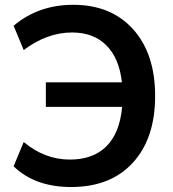

<svg xmlns="http://www.w3.org/2000/svg" viewBox="-20 -749 702 779"><path d="M268.6 9.8Q122.1 9.8 35.2 -74.2L76.2 -172.9Q161.1 -101.6 263.7 -101.6Q357.4 -101.6 411.6 -155.3Q465.8 -209 475.6 -315.4H166V-415H474.6Q463.9 -512.7 411.6 -564.9Q359.4 -617.2 272.5 -617.2Q170.9 -617.2 76.2 -545.9L35.2 -644.5Q135.7 -729.5 277.3 -729.5Q430.7 -729.5 520 -630.4Q609.4 -531.2 609.4 -359.4Q609.4 -187.5 519 -88.9Q428.7 9.8 268.6 9.8Z"/></svg>

Font: Min Sans SemiBold
Style: Regular
Weight: 600
Designer: Jinseong-Kim, NotoSansCJK, Nunito
Foundry: Jinseong-Kim
Version: Version 1.400;Glyphs 3.1.2 (3151)